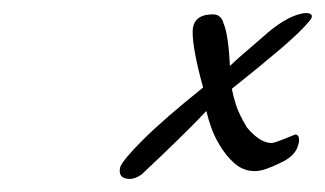

<svg xmlns="http://www.w3.org/2000/svg" viewBox="-20 -328 498 294"><path d="M179 -54Q160 -54 164 -72Q168 -83 199 -114Q230 -145 291 -194Q275 -252 275 -279Q275 -306 306 -306Q313 -306 317 -302Q321 -298 322 -293Q326 -284 328.5 -267Q331 -250 332 -227L345 -239L382 -271Q415 -301 441 -307Q444 -308 449 -308Q455 -308 457 -305Q459 -302 454 -296Q441 -280 410 -253.5Q379 -227 335 -192Q337 -181 341.5 -167Q346 -153 358 -133Q378 -109 396 -109Q398 -109 404 -111Q410 -113 432 -122Q438 -122 438 -113Q438 -110 436 -104Q431 -88 408 -78Q398 -73 388 -69.5Q378 -66 370 -66Q353 -66 339.5 -77.5Q326 -89 315 -108Q308 -120 303.5 -132.5Q299 -145 296 -158Q279 -140 254.5 -116Q230 -92 197 -61Q187 -54 179 -54Z"/></svg>

Font: WindSong Medium
Style: Regular
Weight: 500
Designer: Robert E. Leuschke
Foundry: Robert E. Leuschke
Version: Version 1.010; ttfautohint (v1.8.3)